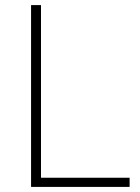

<svg xmlns="http://www.w3.org/2000/svg" viewBox="-20 -734 550 754"><path d="M102 0V-714H141V-36H489V0Z"/></svg>

Font: Noto Sans Devanagari ExtraLight
Style: Regular
Weight: 200
Designer: Jelle Bosma - Monotype Design Team
Foundry: Monotype Imaging Inc.
Version: Version 2.004; ttfautohint (v1.8.4.7-5d5b)